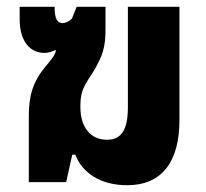

<svg xmlns="http://www.w3.org/2000/svg" viewBox="-20 -537 607 566"><path d="M355 9C458 9 509 -61 509 -183V-517H357V-220C357 -149 334 -125 295 -125C247 -125 217 -162 217 -221V-227C217 -274 233 -290 257 -329C282 -372 291 -397 291 -449V-517H206L192 -482C183 -473 173 -469 164 -469C148 -469 141 -483 141 -517H38V-480C38 -416 68 -381 111 -381C121 -381 132 -384 142 -389H145C143 -374 129 -359 115 -342C77 -296 65 -256 65 -196V0H175L193 -81H202C222 -29 274 9 355 9Z"/></svg>

Font: Noto Sans Thai UI Cond ExtBd
Style: Regular
Weight: 800
Width: 3
Designer: Monotype Design Team
Foundry: Monotype Imaging Inc.
Version: Version 2.000